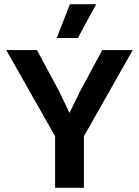

<svg xmlns="http://www.w3.org/2000/svg" viewBox="-20 -900 666 920"><path d="M616 -660 382 -247V0H244V-247L10 -660H157L263 -463L313 -359L364 -463L470 -660ZM315 -880H441L353 -718H252Z"/></svg>

Font: Work Sans SemiBold
Style: Regular
Weight: 600
Designer: Wei Huang
Foundry: Wei Huang
Version: Version 2.010; ttfautohint (v1.8.3)